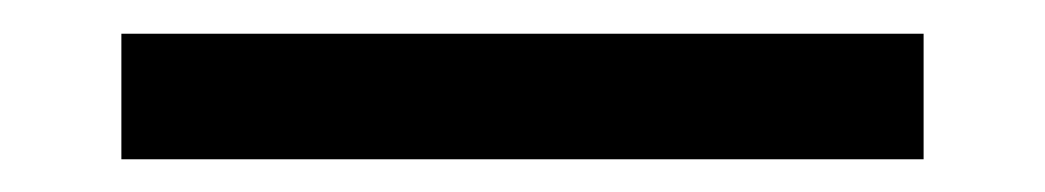

<svg xmlns="http://www.w3.org/2000/svg" viewBox="-20 -404 626 115"><path d="M52.7 -308.6V-383.8H533.2V-308.6Z"/></svg>

Font: CaskaydiaMono NF SemiLight
Style: Regular
Weight: 350
Designer: Aaron Bell
Foundry: Saja Typeworks
Version: Version 2111.001; ttfautohint (v1.8.4);Nerd Fonts 3.1.1